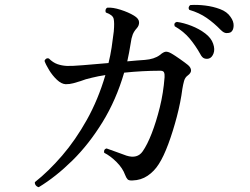

<svg xmlns="http://www.w3.org/2000/svg" viewBox="-20 -768 1040 798"><path d="M141 10Q133 8 128.5 2Q124 -4 125 -11Q182 -56 238 -121Q294 -186 341 -270Q388 -354 418 -456Q403 -454 389 -451Q375 -448 362 -445Q348 -442 336.5 -438.5Q325 -435 315 -431Q299 -426 284.5 -422Q270 -418 253 -418Q235 -419 216.5 -436.5Q198 -454 184 -477Q170 -500 165 -515Q167 -521 172 -524Q177 -527 183 -525Q200 -508 218.5 -501.5Q237 -495 258 -494Q275 -493 324.5 -497Q374 -501 431 -506Q439 -538 444 -571Q449 -604 453 -638V-639Q456 -673 452.5 -689.5Q449 -706 420 -716Q417 -722 419 -728Q421 -734 426 -736Q448 -738 481 -727.5Q514 -717 537 -703Q557 -691 558 -676.5Q559 -662 548 -650Q537 -638 531.5 -624Q526 -610 523 -587Q520 -568 516.5 -549.5Q513 -531 509 -513Q529 -515 548 -516.5Q567 -518 582 -519Q621 -522 644 -539Q659 -552 668.5 -553Q678 -554 692 -546Q706 -538 728 -522.5Q750 -507 761 -498Q773 -488 774 -476.5Q775 -465 760 -454Q749 -446 745 -431.5Q741 -417 738 -399Q731 -344 715 -283Q699 -222 679.5 -169.5Q660 -117 640 -86Q621 -56 593.5 -37.5Q566 -19 531 -18Q516 -17 510.5 -22.5Q505 -28 500 -41Q490 -69 464.5 -94.5Q439 -120 413 -133Q410 -148 423 -151Q440 -145 463.5 -136.5Q487 -128 506 -121Q551 -107 573 -139Q592 -166 610.5 -213.5Q629 -261 644 -321Q659 -381 664 -447Q665 -460 661.5 -467.5Q658 -475 642 -474Q610 -474 572 -472Q534 -470 496 -466Q463 -353 406.5 -261Q350 -169 281 -101Q212 -33 141 10ZM849 -525Q840 -522 830 -525Q820 -528 812 -544Q793 -578 768.5 -607.5Q744 -637 706 -659Q701 -673 715 -677Q744 -673 776 -660.5Q808 -648 833 -629Q858 -610 866 -586Q874 -563 867.5 -546Q861 -529 849 -525ZM939 -634Q931 -630 920.5 -630.5Q910 -631 897 -644Q870 -672 839 -693.5Q808 -715 767 -727Q763 -732 764.5 -738Q766 -744 771 -747Q800 -749 833 -745Q866 -741 895 -730Q924 -719 938 -698Q952 -679 951 -660Q950 -641 939 -634Z"/></svg>

Font: Zen Old Mincho Medium
Style: Regular
Weight: 500
Designer: Yoshimichi Ohira
Foundry: Positype
Version: Version 1.500